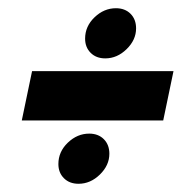

<svg xmlns="http://www.w3.org/2000/svg" viewBox="-20 -534 449 467"><path d="M187 -440Q187 -470 210 -492Q233 -514 262 -514Q284 -514 297.5 -500.5Q311 -487 311 -465Q311 -437 288 -414.5Q265 -392 236 -392Q214 -392 200.5 -405.5Q187 -419 187 -440ZM58 -361H402L377 -241H33ZM122 -135Q122 -165 145 -187Q168 -209 197 -209Q219 -209 232.5 -195.5Q246 -182 246 -160Q246 -132 223 -109.5Q200 -87 171 -87Q149 -87 135.5 -100.5Q122 -114 122 -135Z"/></svg>

Font: Prompt Semibold
Style: Italic
Weight: 600
Italic angle: -12°
Designer: Katatrad Team
Foundry: CadsonDemak
Version: Version 1.000